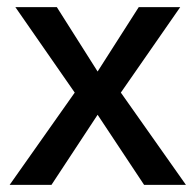

<svg xmlns="http://www.w3.org/2000/svg" viewBox="-20 -517 547 537"><path d="M124 0H7L189 -258L23 -497H139L253 -317L368 -497H484L318 -258L500 0H383L253 -196Z"/></svg>

Font: Wix Madefor Text Medium
Style: Regular
Weight: 500
Designer: Dalton Maag Ltd
Foundry: Dalton Maag Ltd
Version: Version 3.100